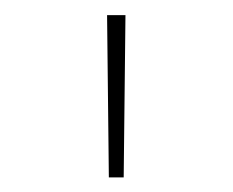

<svg xmlns="http://www.w3.org/2000/svg" viewBox="-20 -748 315 260"><path d="M127.4 -507.8 125 -727.5H149.9L147.5 -507.8Z"/></svg>

Font: Inter Tight Thin
Style: Regular
Weight: 250
Designer: Rasmus Andersson
Foundry: rsms
Version: Version 3.004